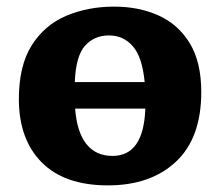

<svg xmlns="http://www.w3.org/2000/svg" viewBox="-20 -546 665 580"><path d="M306 14Q175 14 106 -55.5Q37 -125 37 -247Q37 -347 75.5 -408.5Q114 -470 179.5 -498Q245 -526 325 -526Q400 -526 459.5 -499Q519 -472 553.5 -415Q588 -358 588 -268Q588 -129 511.5 -57.5Q435 14 306 14ZM206 -298H417Q410 -373 381.5 -406Q353 -439 309 -439Q265 -439 237 -408Q209 -377 206 -298ZM320 -75Q414 -75 419 -218H207Q212 -148 240.5 -111.5Q269 -75 320 -75Z"/></svg>

Font: Literata 12pt
Style: Bold
Weight: 700
Designer: Latin by Veronika Burian and Jose Scaglione. Greek by Irene Vlachou. Cyrillic by Vera Evstafieva.
Foundry: TypeTogether
Version: Version 3.002